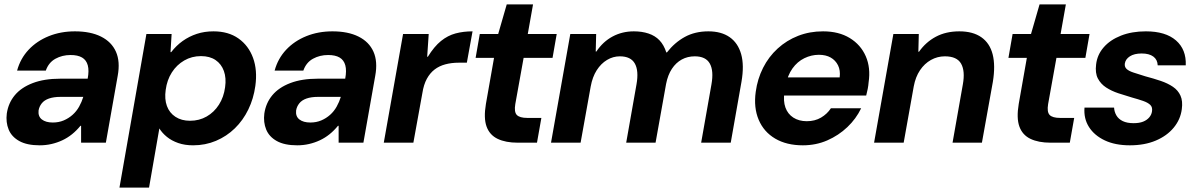

<svg xmlns="http://www.w3.org/2000/svg" viewBox="-20 -651 5456 876"><path d="M161 12Q103 12 68 -7.5Q33 -27 19.5 -60Q6 -93 11 -133Q18 -181 47.5 -216.5Q77 -252 129.5 -272Q182 -292 255 -292H380Q387 -329 380.5 -353Q374 -377 354.5 -388.5Q335 -400 302 -400Q264 -400 233 -383Q202 -366 189 -329H58Q73 -384 110.5 -424Q148 -464 202.5 -486Q257 -508 322 -508Q393 -508 441 -484Q489 -460 509 -415Q529 -370 517 -305L463 0H350V-77H347Q329 -55 308.5 -38.5Q288 -22 264.5 -11Q241 0 215 6Q189 12 161 12ZM221 -92Q248 -92 270.5 -101.5Q293 -111 311 -127Q329 -143 341 -164.5Q353 -186 360 -209H256Q225 -209 203.5 -201.5Q182 -194 170.5 -179.5Q159 -165 156 -147Q153 -120 171 -106Q189 -92 221 -92Z M525 205 648 -496H763L758 -413H761Q784 -443 813.5 -464Q843 -485 878 -496.5Q913 -508 954 -508Q1022 -508 1068 -475.5Q1114 -443 1134.5 -387Q1155 -331 1145 -259Q1137 -201 1113 -151.5Q1089 -102 1051.5 -65.5Q1014 -29 965.5 -8.5Q917 12 861 12Q823 12 793 1.5Q763 -9 741.5 -26.5Q720 -44 707 -65L660 205ZM847 -100Q889 -100 923 -119.5Q957 -139 979 -173.5Q1001 -208 1007 -253Q1013 -295 1001.5 -327Q990 -359 963.5 -377Q937 -395 897 -395Q855 -395 820.5 -375Q786 -355 764 -320.5Q742 -286 736 -241Q730 -199 741.5 -167.5Q753 -136 780.5 -118Q808 -100 847 -100Z M1336 12Q1278 12 1243 -7.5Q1208 -27 1194.5 -60Q1181 -93 1186 -133Q1193 -181 1222.5 -216.5Q1252 -252 1304.5 -272Q1357 -292 1430 -292H1555Q1562 -329 1555.5 -353Q1549 -377 1529.5 -388.5Q1510 -400 1477 -400Q1439 -400 1408 -383Q1377 -366 1364 -329H1233Q1248 -384 1285.5 -424Q1323 -464 1377.5 -486Q1432 -508 1497 -508Q1568 -508 1616 -484Q1664 -460 1684 -415Q1704 -370 1692 -305L1638 0H1525V-77H1522Q1504 -55 1483.5 -38.5Q1463 -22 1439.5 -11Q1416 0 1390 6Q1364 12 1336 12ZM1396 -92Q1423 -92 1445.5 -101.5Q1468 -111 1486 -127Q1504 -143 1516 -164.5Q1528 -186 1535 -209H1431Q1400 -209 1378.5 -201.5Q1357 -194 1345.5 -179.5Q1334 -165 1331 -147Q1328 -120 1346 -106Q1364 -92 1396 -92Z M1731 0 1819 -496H1936L1929 -392H1932Q1961 -439 1992 -464Q2023 -489 2058.5 -498.5Q2094 -508 2136 -508L2110 -365H2074Q2040 -365 2012 -357.5Q1984 -350 1963 -334Q1942 -318 1927.5 -291.5Q1913 -265 1907 -226L1866 0Z M2342 0Q2287 0 2250.5 -17.5Q2214 -35 2200 -73.5Q2186 -112 2197 -177L2234 -387H2150L2169 -496H2253L2292 -631H2412L2388 -496H2520L2501 -387H2369L2331 -176Q2325 -140 2338 -126.5Q2351 -113 2386 -113H2450L2430 0Z M2494 0 2582 -496H2700L2698 -416H2701Q2731 -461 2775 -484.5Q2819 -508 2872 -508Q2909 -508 2939 -498Q2969 -488 2989 -467Q3009 -446 3020 -412H3023Q3058 -457 3104.5 -482.5Q3151 -508 3212 -508Q3271 -508 3309 -481.5Q3347 -455 3361.5 -404Q3376 -353 3363 -278L3314 0H3179L3226 -266Q3237 -328 3218.5 -361Q3200 -394 3150 -394Q3117 -394 3090.5 -379.5Q3064 -365 3045.5 -337Q3027 -309 3019 -268L2971 0H2837L2884 -266Q2895 -328 2876.5 -361Q2858 -394 2808 -394Q2777 -394 2749.5 -377.5Q2722 -361 2702.5 -330.5Q2683 -300 2675 -256L2629 0Z M3643 12Q3569 12 3517 -18.5Q3465 -49 3441.5 -104.5Q3418 -160 3428 -232Q3436 -291 3461.5 -341.5Q3487 -392 3528 -429.5Q3569 -467 3621.5 -487.5Q3674 -508 3735 -508Q3807 -508 3857 -477.5Q3907 -447 3930 -394.5Q3953 -342 3943 -275Q3942 -261 3939 -245.5Q3936 -230 3932 -215H3520L3535 -298H3811Q3815 -330 3803.5 -353Q3792 -376 3770 -388.5Q3748 -401 3716 -401Q3682 -401 3650 -385.5Q3618 -370 3595.5 -338.5Q3573 -307 3564 -259L3559 -230Q3553 -190 3563.5 -160.5Q3574 -131 3599.5 -114.5Q3625 -98 3661 -98Q3698 -98 3726 -114.5Q3754 -131 3771 -157H3909Q3886 -109 3846 -71Q3806 -33 3754.5 -10.5Q3703 12 3643 12Z M3968 0 4056 -496H4172L4170 -415H4173Q4204 -459 4250 -483.5Q4296 -508 4357 -508Q4419 -508 4457.5 -481Q4496 -454 4509 -403Q4522 -352 4510 -278L4460 0H4326L4373 -266Q4384 -327 4365 -360.5Q4346 -394 4291 -394Q4257 -394 4227.5 -377.5Q4198 -361 4177.5 -330.5Q4157 -300 4149 -257L4103 0Z M4773 0Q4718 0 4681.5 -17.5Q4645 -35 4631 -73.5Q4617 -112 4628 -177L4665 -387H4581L4600 -496H4684L4723 -631H4843L4819 -496H4951L4932 -387H4800L4762 -176Q4756 -140 4769 -126.5Q4782 -113 4817 -113H4881L4861 0Z M5135 12Q5068 12 5020.5 -10.5Q4973 -33 4948.5 -71.5Q4924 -110 4928 -160H5063Q5064 -141 5073.5 -124.5Q5083 -108 5102.5 -98.5Q5122 -89 5152 -89Q5178 -89 5195.5 -96Q5213 -103 5223.5 -115.5Q5234 -128 5236 -143Q5239 -162 5228 -172.5Q5217 -183 5195.5 -190.5Q5174 -198 5145 -206Q5114 -215 5082.5 -225.5Q5051 -236 5026.5 -252Q5002 -268 4989 -293Q4976 -318 4981 -357Q4986 -401 5015.5 -435Q5045 -469 5094.5 -488.5Q5144 -508 5208 -508Q5298 -508 5345.5 -466.5Q5393 -425 5390 -353H5262Q5261 -379 5242 -393Q5223 -407 5189 -407Q5155 -407 5135 -394Q5115 -381 5112 -361Q5110 -346 5120 -336.5Q5130 -327 5151.5 -320Q5173 -313 5205 -303Q5243 -293 5275.5 -282Q5308 -271 5331.5 -255Q5355 -239 5366 -214.5Q5377 -190 5372 -153Q5366 -106 5335 -68.5Q5304 -31 5253 -9.5Q5202 12 5135 12Z"/></svg>

Font: DM Sans 36pt
Style: Bold Italic
Weight: 700
Italic angle: -10°
Designer: Colophon Foundry, Jonny Pinhorn
Foundry: Colophon Foundry
Version: Version 4.004;gftools[0.9.30]